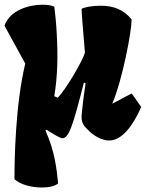

<svg xmlns="http://www.w3.org/2000/svg" viewBox="-22 -602 635 836"><path d="M175.8 -34.2 180.2 -37.6C204.6 -20.5 241.2 0 249 0C277.3 -0.5 293.9 -47.9 343.3 -242.7L350.6 -239.3C343.8 -195.3 338.9 -157.2 334 -107.9C333.5 -103 333 -98.6 333 -94.2C333 -61.5 347.7 -50.8 358.4 -39.1C385.3 -9.8 422.9 9.8 453.6 9.8C510.3 9.8 559.1 -58.6 592.8 -136.2L551.3 -195.3L466.8 -150.4C512.7 -259.3 550.8 -466.8 550.8 -512.7V-518.1C516.1 -559.1 475.1 -577.1 415.5 -577.1C377.9 -577.1 343.8 -570.3 333.5 -563.5C333.5 -547.9 335.9 -512.7 347.7 -373C337.9 -336.4 264.2 -211.9 229.5 -176.3L214.4 -183.1C229 -272 230.5 -358.9 225.1 -454.6C223.1 -496.6 219.2 -537.1 214.4 -573.2C202.6 -578.6 184.6 -581.5 163.1 -581.5C103.5 -581.5 20.5 -557.1 -2.4 -490.2L87.9 -325.2C44.4 -142.1 41 93.8 41 178.2C65.9 200.2 108.9 214.4 161.1 214.4C192.4 214.4 216.3 208.5 231 196.8C224.6 131.3 216.8 58.1 175.8 -34.2Z"/></svg>

Font: Fruktur
Style: Regular
Weight: 400
Designer: Viktoriya Grabowska
Foundry: Viktoriya Grabowska
Version: Version 1.002